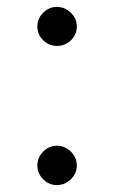

<svg xmlns="http://www.w3.org/2000/svg" viewBox="-20 -530 332 560"><path d="M146 -396Q123 -396 106 -412.6Q88.9 -429.2 88.9 -453.1Q88.9 -476.1 106 -492.9Q123 -509.8 146 -509.8Q168.9 -509.8 186.5 -492.9Q204.1 -476.1 204.1 -453.1Q204.1 -429.2 187 -412.6Q169.9 -396 146 -396ZM88.9 -46.9Q88.9 -70.8 106 -87.9Q123 -105 146 -105Q168.9 -105 186.5 -87.9Q204.1 -70.8 204.1 -46.9Q204.1 -23.9 186.5 -7.1Q168.9 9.8 146 9.8Q123 9.8 106 -7.1Q88.9 -23.9 88.9 -46.9Z"/></svg>

Font: Oakes Grotesk
Style: Italic
Weight: 400
Designer: Samuel Oakes
Foundry: Samuel Oakes
Version: Version 1.0 | wf-rip DC20170320